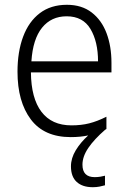

<svg xmlns="http://www.w3.org/2000/svg" viewBox="-20 -562 536 801"><path d="M324 125Q324 177 375 177Q388 177 399.5 175Q411 173 418 171V211Q408 214 395 216.5Q382 219 367 219Q324 219 300 197Q276 175 276 132Q276 98 296 65Q316 32 348 3Q315 10 275 10Q164 10 108.5 -64Q53 -138 53 -263Q53 -346 76.5 -409Q100 -472 146 -507Q192 -542 259 -542Q321 -542 362.5 -510Q404 -478 424.5 -423.5Q445 -369 445 -300V-260H109Q110 -152 153 -95.5Q196 -39 278 -39Q319 -39 352.5 -47.5Q386 -56 424 -75V-24Q422 -22 419 -21Q373 19 348.5 55Q324 91 324 125ZM258 -494Q194 -494 155.5 -446.5Q117 -399 111 -306H389Q389 -388 357.5 -441Q326 -494 258 -494Z"/></svg>

Font: Noto Sans Arabic UI SmCn Lt
Style: Regular
Weight: 300
Width: 4
Designer: Monotype Design Team, Nadine Chahine and Nizar Qandah
Foundry: Monotype Imaging Inc.
Version: Version 2.010; ttfautohint (v1.8.4.7-5d5b)